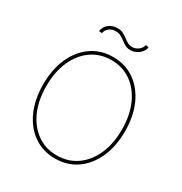

<svg xmlns="http://www.w3.org/2000/svg" viewBox="-207 -1063 1162 1225"><g transform="rotate(30 373.5 -451.0)"><path d="M674.7 -363.6Q674.7 -252.5 636.7 -168.3Q598.7 -84.2 530.9 -37.1Q463.1 9.9 373.6 9.9Q283.7 9.9 215.9 -37.3Q148.1 -84.5 110.3 -168.7Q72.4 -252.8 72.4 -363.6Q72.4 -474.8 110.4 -558.8Q148.4 -642.8 216.3 -690Q284.1 -737.2 373.6 -737.2Q463.1 -737.2 530.9 -690.2Q598.7 -643.1 636.7 -558.9Q674.7 -474.8 674.7 -363.6ZM652 -363.6Q652 -468 616.8 -547.1Q581.7 -626.1 519 -670.3Q456.3 -714.5 373.6 -714.5Q291.2 -714.5 228.5 -670.6Q165.8 -626.8 130.5 -547.8Q95.2 -468.8 95.2 -363.6Q95.2 -259.9 130 -180.9Q164.8 -101.9 227.5 -57.4Q290.1 -12.8 373.6 -12.8Q456.3 -12.8 519.2 -57Q582 -101.2 617.2 -180.2Q652.3 -259.2 652 -363.6ZM233.7 -832.4 210.9 -835.2Q215.9 -868.6 242.2 -889.6Q268.5 -910.5 304.7 -910.5Q329.2 -910.5 346.9 -901.6Q364.7 -892.8 379.4 -881.4Q394.2 -870 409.3 -861.2Q424.4 -852.3 443.9 -852.3Q468 -852.3 488.6 -867.5Q509.2 -882.8 514.9 -907.7L537.6 -902Q529.8 -869.7 503 -849.6Q476.2 -829.5 443.9 -829.5Q421.2 -829.5 404.8 -838.4Q388.5 -847.3 374.1 -858.7Q359.7 -870 343.6 -878.9Q327.4 -887.8 304.7 -887.8Q277 -887.8 257.1 -872.2Q237.2 -856.5 233.7 -832.4Z"/></g></svg>

Font: Inter Thin BETA
Style: Regular
Weight: 100
Designer: Rasmus Andersson
Foundry: rsms
Version: Version 3.011;git-f93a4a705